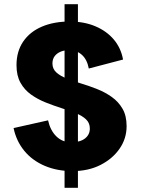

<svg xmlns="http://www.w3.org/2000/svg" viewBox="-20 -812 692 919"><path d="M289 87V-792H353V87ZM327 7Q253 7 193.5 -18.5Q134 -44 96 -90.5Q58 -137 45 -199L210 -236Q221 -187 250 -159Q279 -131 320 -131Q363 -131 386.5 -149Q410 -167 410 -197Q410 -224 391 -241.5Q372 -259 341 -271Q310 -283 272.5 -295Q235 -307 197.5 -322Q160 -337 128.5 -359.5Q97 -382 78 -416Q59 -450 59 -500Q59 -566 91 -613Q123 -660 180.5 -684.5Q238 -709 314 -709Q383 -709 437 -686Q491 -663 525 -622.5Q559 -582 569 -527L405 -484Q397 -527 372 -549.5Q347 -572 310 -572Q288 -572 270 -564.5Q252 -557 241.5 -543Q231 -529 231 -508Q231 -482 250 -465Q269 -448 301 -435.5Q333 -423 371 -411.5Q409 -400 446.5 -385Q484 -370 515.5 -347.5Q547 -325 566.5 -291.5Q586 -258 586 -208Q586 -149 552.5 -100.5Q519 -52 461 -22.5Q403 7 327 7Z"/></svg>

Font: Parkinsans Light
Style: Bold
Weight: 700
Version: Version 1.000